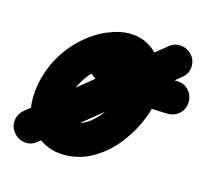

<svg xmlns="http://www.w3.org/2000/svg" viewBox="-130 -383 559 508"><g transform="rotate(15 150.0 -129.5)"><path d="M105 -290Q122 -298 139.5 -291.5Q157 -285 165 -268Q173 -251 166.5 -233.5Q160 -216 143 -209Q104 -191 79.5 -152.5Q55 -114 55 -71Q55 -58 62.5 -49Q70 -40 84 -40Q107 -40 126.5 -54.5Q146 -69 161.5 -91.5Q177 -114 185.5 -138.5Q194 -163 194 -183Q194 -192 187 -203.5Q180 -215 169 -215Q166 -215 160 -213.5Q154 -212 157 -215Q159 -216 161 -221Q163 -226 162 -223Q162 -223 162 -223Q162 -223 162 -223Q163 -224 163 -225.5Q163 -227 163 -229Q163 -233 160.5 -236.5Q158 -240 158 -244Q159 -247 163.5 -243Q168 -239 171 -238Q178 -235 186 -232.5Q194 -230 201 -229Q230 -222 260.5 -219Q291 -216 321 -216Q321 -216 321 -216Q321 -216 321 -216Q340 -216 353 -203Q366 -190 366 -171Q366 -152 353 -139Q340 -126 321 -126Q301 -126 266.5 -128.5Q232 -131 194.5 -138Q157 -145 126 -159Q95 -173 80 -196Q65 -219 78 -253Q78 -253 78 -253Q78 -253 78 -253Q88 -282 114.5 -293.5Q141 -305 169 -305Q202 -305 227.5 -287.5Q253 -270 268.5 -242Q284 -214 284 -183Q284 -144 268.5 -103.5Q253 -63 226 -28Q199 7 162.5 28.5Q126 50 84 50Q33 50 -1 14.5Q-35 -21 -35 -71Q-35 -117 -17.5 -160Q0 -203 32 -237Q64 -271 105 -290Q105 -290 105 -290Q105 -290 105 -290ZM276 -299Q290 -311 308.5 -309Q327 -307 339 -293Q351 -278 349 -259.5Q347 -241 332 -230Q251 -163 170 -97Q89 -31 7 35Q7 35 7 35Q7 35 7 35Q-7 47 -25.5 45Q-44 43 -56 28Q-68 14 -66 -4.5Q-64 -23 -49 -35Q32 -101 113 -167Q194 -233 276 -299Q276 -299 276 -299Q276 -299 276 -299Z"/></g></svg>

Font: FRB American Cursive Black
Style: Bold Italic
Weight: 900
Italic angle: -25°
Version: Version 2.0;Modular Font Editor K font №1